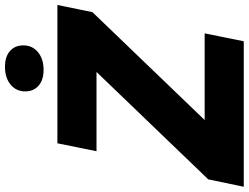

<svg xmlns="http://www.w3.org/2000/svg" viewBox="-158 -842 974 751"><g transform="rotate(-90 328.5 -467.0)"><path d="M2 -139 422 -576H112L143 -729H684L656 -592L234 -153H573L542 0H-27ZM346 -855Q346 -890 372.5 -912Q399 -934 442 -934Q482 -934 504 -914.5Q526 -895 526 -862Q526 -827 499.5 -805Q473 -783 430 -783Q391 -783 368.5 -802.5Q346 -822 346 -855Z"/></g></svg>

Font: Mona Sans ExtraBold
Style: Italic
Weight: 800
Italic angle: -11.7°
Designer: Deni Anggara
Foundry: GitHub
Version: Version 2.000